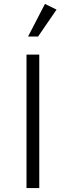

<svg xmlns="http://www.w3.org/2000/svg" viewBox="-20 -958 335 978"><path d="M180 0H115V-680H180ZM174 -772H123L209 -938L268 -909Z"/></svg>

Font: Inria Sans Light
Style: Regular
Weight: 300
Designer: Black Foundry Team
Foundry: Black Foundry
Version: Version 1.2; ttfautohint (v1.8.3)